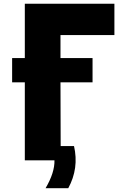

<svg xmlns="http://www.w3.org/2000/svg" viewBox="-20 -845 673 1012"><path d="M43.9 -411.1V-539.1H110.8V-825.2H583V-660.2H298.8V-539.1H467.8V-411.1H298.8L299.8 -75.2H370.1Q397 42 339.8 147H220.2Q268.6 64.5 267.1 0H110.8V-411.1Z"/></svg>

Font: Hussar Preview
Style: Bold
Weight: 700
Foundry: Cannot Into Space Fonts, PlusOne Fonts
Version: Version 2.29RC2 "Millennial"